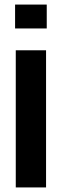

<svg xmlns="http://www.w3.org/2000/svg" viewBox="-20 -820 270 840"><path d="M46 -695.5V-800H184.5V-695.5ZM49 0V-600H181.5V0Z"/></svg>

Font: Big Shoulders Text Thin ExtraBold
Style: Regular
Weight: 800
Version: Version 2.002